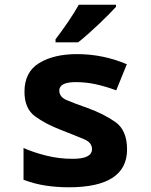

<svg xmlns="http://www.w3.org/2000/svg" viewBox="-20 -786 640 816"><path d="M312 -606Q349 -635 398.5 -682Q448 -729 473 -757V-766H315Q296 -732 269 -692.5Q242 -653 216 -619V-606ZM520 -151Q520 -233 469.5 -268Q419 -303 352 -327Q295 -347 263.5 -360.5Q232 -374 232 -401Q232 -437 302 -437Q345 -437 386.5 -428Q428 -419 474 -402L519 -513Q418 -556 307 -556Q209 -556 146.5 -518Q84 -480 84 -396Q84 -325 128.5 -292Q173 -259 241 -233Q305 -208 338 -194Q371 -180 371 -152Q371 -111 289 -111Q231 -111 177 -124.5Q123 -138 80 -157V-22Q128 -4 175.5 3Q223 10 272 10Q520 10 520 -151Z"/></svg>

Font: Noto Sans Mono UI
Style: Bold
Weight: 700
Designer: Monotype Design team
Foundry: Monotype Imaging Inc.
Version: 1.000